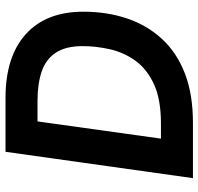

<svg xmlns="http://www.w3.org/2000/svg" viewBox="-32 -706 737 714"><g transform="rotate(-90 337.0 -348.5)"><path d="M32 0 130 -697H330Q484 -697 567.5 -621.5Q651 -546 651 -408Q651 -320 626 -245.5Q601 -171 550 -115.5Q499 -60 421.5 -30Q344 0 238 0ZM179 -119H235Q326 -119 382.5 -145.5Q439 -172 469.5 -215Q500 -258 511.5 -309.5Q523 -361 523 -410Q523 -473 498.5 -510Q474 -547 428.5 -562.5Q383 -578 318 -578H243Z"/></g></svg>

Font: Hanken Grotesk
Style: Bold Italic
Weight: 700
Italic angle: -8°
Designer: Alfredo Marco Pradil
Foundry: Hanken Design Co.
Version: Version 3.013